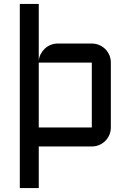

<svg xmlns="http://www.w3.org/2000/svg" viewBox="-20 -740 660 970"><path d="M540 -96.2Q540 -76.2 532.5 -58.6Q524.9 -41 512 -28.1Q499 -15.1 481.4 -7.6Q463.9 0 443.8 0H175.8V210H80.1V-720.2H175.8V-432.1Q177.2 -450.7 185.5 -466.6Q193.8 -482.4 206.5 -494.4Q219.2 -506.3 236.1 -513.2Q252.9 -520 272 -520H443.8Q463.9 -520 481.4 -512.5Q499 -504.9 512 -491.9Q524.9 -479 532.5 -461.4Q540 -443.8 540 -423.8ZM443.8 -96.2V-423.8H175.8V-96.2Z"/></svg>

Font: Aldrich
Style: Regular
Weight: 400
Designer: Matthew Desmond
Foundry: Matthew Desmond
Version: Version 1.002 2011